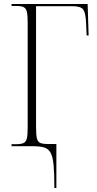

<svg xmlns="http://www.w3.org/2000/svg" viewBox="-20 -734 488 964"><path d="M253 210Q253 137 249 94.5Q245 52 233.5 32Q222 12 200.5 6Q179 0 143 0H38V-10H61Q86 -10 98.5 -16Q111 -22 115 -40Q119 -58 119 -95V-619Q119 -656 115 -674Q111 -692 99 -698Q87 -704 63 -704H38V-714H420L425 -556H415L412 -621Q410 -669 398 -686Q386 -703 342 -703H161V-96Q161 -59 165 -40.5Q169 -22 182 -16.5Q195 -11 221 -11H263V210Z"/></svg>

Font: Noto Serif Display Condensed ExtraLight
Style: Regular
Weight: 200
Width: 3
Designer: Monotype Design Team
Foundry: Monotype Imaging Inc.
Version: Version 2.009